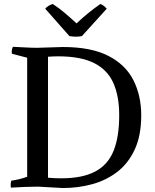

<svg xmlns="http://www.w3.org/2000/svg" viewBox="-20 -941 779 968"><path d="M172 0Q144 0 103.5 1.5Q63 3 35 5Q32 -14 37 -30Q58 -33 78 -38Q98 -43 117 -50V-650L40 -670Q37 -689 45 -705Q72 -704 105.5 -702Q139 -700 167 -700L297 -704Q439 -704 526 -659.5Q613 -615 652.5 -537Q692 -459 692 -360Q692 -257 659 -186.5Q626 -116 570 -73.5Q514 -31 443.5 -12Q373 7 297 7ZM222 -45Q257 -42 288 -42Q396 -42 460.5 -76.5Q525 -111 553 -181.5Q581 -252 581 -360Q581 -456 551.5 -522.5Q522 -589 454.5 -623Q387 -657 273 -657Q261 -657 248.5 -656.5Q236 -656 222 -655ZM246 -921Q278 -900 308 -874.5Q338 -849 366 -823Q394 -850 425 -875Q456 -900 486 -921Q494 -918 502.5 -912Q511 -906 518 -897L393 -759Q377 -756 362 -756Q350 -756 330 -759L208 -897Q215 -906 224.5 -911.5Q234 -917 246 -921Z"/></svg>

Font: Alike
Style: Regular
Weight: 400
Designer: Sveta Sebyakina
Foundry: Cyreal (www.cyreal.org)
Version: Version 1.301; ttfautohint (v1.8.4.7-5d5b)